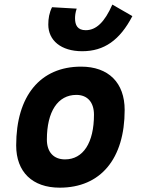

<svg xmlns="http://www.w3.org/2000/svg" viewBox="-20 -823 626 852"><path d="M245.1 9.8C426.3 9.8 533.2 -118.2 533.2 -335C533.2 -456.1 461.4 -527.3 339.8 -527.3C158.7 -527.3 51.8 -397.5 51.8 -177.7C51.8 -60.1 123.5 9.8 245.1 9.8ZM268.6 -115.7C217.8 -115.7 188 -148.4 188 -203.6C188 -328.1 236.8 -401.9 318.8 -401.9C368.2 -401.9 397 -369.1 397 -314C397 -189.5 349.1 -115.7 268.6 -115.7ZM344.7 -595.7C441.9 -595.7 511.7 -644.5 567.4 -751.5L478.5 -802.7C444.3 -724.6 406.7 -689 360.4 -689C323.7 -689 313 -711.9 313 -741.7C313 -752 314 -766.1 320.3 -784.7L210.9 -791C198.7 -766.6 194.3 -741.2 194.3 -713.9C194.3 -644 250.5 -595.7 344.7 -595.7Z"/></svg>

Font: Cascadia Code NF
Style: Bold Italic
Weight: 700
Italic angle: -10°
Monospace: yes
Designer: Aaron Bell
Foundry: Saja Typeworks
Version: Version 2404.023